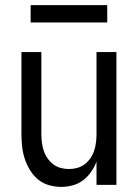

<svg xmlns="http://www.w3.org/2000/svg" viewBox="-20 -724 540 752"><path d="M220 8Q195 8 171 1Q147 -6 128.5 -21.5Q110 -37 97 -58.5Q84 -80 76.5 -103.5Q69 -127 66.5 -151.5Q64 -176 64 -200V-520H142V-200Q142 -183 144 -166.5Q146 -150 151 -134.5Q156 -119 165.5 -105Q175 -91 188 -81Q201 -71 217 -66.5Q233 -62 250 -62Q267 -62 283 -66.5Q299 -71 312 -81Q325 -91 334.5 -105Q344 -119 349 -134.5Q354 -150 356 -166.5Q358 -183 358 -200V-520H436V0H358V-91Q350 -70 337 -51Q324 -32 305.5 -18Q287 -4 264.5 2Q242 8 220 8ZM100 -636V-704H400V-636Z"/></svg>

Font: Iosevka www.saffi
Style: Regular
Weight: 400
Monospace: yes
Designer: Belleve Invis
Foundry: Belleve Invis
Version: Version 22.0.2; ttfautohint (v1.8.3)